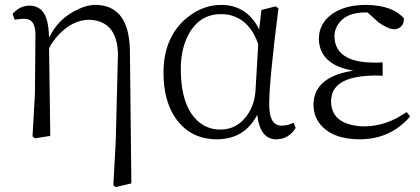

<svg xmlns="http://www.w3.org/2000/svg" viewBox="-20 -545 1684 770"><path d="M501 -341.8 506.8 190.4 444.3 205.1 434.6 198.2 444.3 17.6 453.1 -332Q448.2 -460.9 338.9 -465.8Q271.5 -465.8 213.9 -404.3Q191.4 -379.9 176.8 -351.6L181.6 0L120.1 9.8L110.4 2L120.1 -169.9L122.1 -405.3Q122.1 -460.9 90.8 -467.8Q84 -469.7 76.2 -469.7Q61.5 -469.7 39.1 -465.8L30.3 -489.3Q58.6 -521.5 97.7 -522.5Q153.3 -522.5 168.9 -460.9Q175.8 -433.6 176.8 -393.6Q212.9 -470.7 293 -507.8Q330.1 -525.4 361.3 -525.4Q497.1 -525.4 501 -343.8Q501 -342.8 501 -341.8Z M1004.9 -185.5 1015.6 -368.2Q979.5 -470.7 893.6 -486.3Q879.9 -488.3 866.2 -488.3Q777.3 -488.3 733.4 -401.4Q705.1 -344.7 705.1 -269.5Q705.1 -102.5 791 -45.9Q823.2 -25.4 863.3 -25.4Q933.6 -25.4 974.6 -87.9Q1002 -128.9 1004.9 -185.5ZM1157.2 -52.7 1166 -32.2Q1138.7 12.7 1087.9 13.7Q1023.4 13.7 1011.7 -83Q1011.7 -84 1011.7 -85Q961.9 12.7 850.6 13.7Q740.2 13.7 680.7 -76.2Q635.7 -145.5 635.7 -253.9Q635.7 -395.5 729.5 -473.6Q793 -525.4 868.2 -525.4Q970.7 -524.4 1019.5 -426.8L1028.3 -504.9L1085 -519.5L1096.7 -511.7Q1059.6 -219.7 1059.6 -127.9Q1059.6 -51.8 1095.7 -43Q1103.5 -41 1111.3 -41Q1135.7 -42 1157.2 -52.7Z M1610.4 -95.7 1625 -78.1Q1546.9 12.7 1423.8 13.7Q1310.5 13.7 1261.7 -49.8Q1237.3 -83 1237.3 -124Q1237.3 -217.8 1347.7 -251Q1371.1 -257.8 1397.5 -261.7Q1283.2 -280.3 1262.7 -358.4Q1258.8 -373 1258.8 -387.7Q1258.8 -460.9 1330.1 -500Q1378.9 -525.4 1447.3 -525.4Q1553.7 -524.4 1599.6 -471.7Q1601.6 -442.4 1576.2 -430.7Q1567.4 -427.7 1559.6 -427.7Q1535.2 -428.7 1497.1 -456.1L1454.1 -495.1H1445.3Q1364.3 -495.1 1334 -444.3Q1321.3 -423.8 1321.3 -399.4Q1323.2 -294.9 1479.5 -293.9Q1505.9 -293.9 1514.6 -294.9V-241.2Q1503.9 -242.2 1490.2 -242.2Q1317.4 -242.2 1308.6 -150.4Q1307.6 -145.5 1307.6 -140.6Q1307.6 -60.5 1395.5 -43Q1417 -38.1 1442.4 -38.1Q1530.3 -39.1 1610.4 -95.7Z"/></svg>

Font: GenYoMin JP Light
Style: Regular
Weight: 300
Version: Version 1.001;PS 1;hotconv 16.6.51;makeotf.lib2.5.65220 DEVE